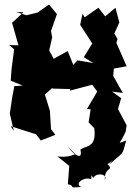

<svg xmlns="http://www.w3.org/2000/svg" viewBox="-20 -577 604 843"><path d="M311 99C290 111 258 113 232 110L284 151L278 232C315 238 271 250 336 244C303 227 355 197 379 210C387 206 372 180 390 204C402 179 455 187 440 212C439 147 490 180 443 134C448 168 497 91 459 146C531 81 513 111 534 40C488 55 507 60 532 0L536 -27L498 -98L512 -146L472 -175L519 -169L477 -244L480 -276L536 -286L491 -389L496 -406L482 -430L504 -478L487 -543L442 -505L412 -543L352 -501L342 -516L332 -468L385 -386L348 -326L390 -300L320 -312L302 -292L277 -353L216 -319L196 -355L209 -413L204 -441L230 -515L195 -557L145 -522L96 -510L50 -525L83 -523L33 -477L61 -378L20 -379L42 -361L31 -276L27 -223L80 -201L43 -199L34 -152L23 -78L41 -2L27 -23L139 13L159 40L223 15L204 -10L199 -91L177 -162L219 -199L197 -216L211 -188L288 -186L287 -179L385 -205L407 -175L362 -99L378 -97L369 -40L394 -14C405 74 357 61 333 80C345 129 306 105 277 67Z"/></svg>

Font: Asimov Aggro
Style: Medium
Weight: 500
Designer: Google
Version: Version 2.000980; 2014